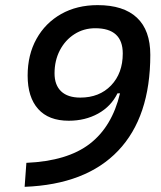

<svg xmlns="http://www.w3.org/2000/svg" viewBox="-20 -723 626 746"><path d="M75.7 2.9 82.5 -90.3Q241.7 -97.2 328.6 -164.1Q415.5 -231 446.3 -360.4H436.5Q411.6 -309.6 361.3 -281.7Q311 -253.9 247.1 -253.9Q168.9 -253.9 128.2 -299.6Q87.4 -345.2 87.4 -429.2Q87.4 -510.3 121.8 -572Q156.2 -633.8 217.5 -668.5Q278.8 -703.1 359.4 -703.1Q460 -703.1 512 -654.3Q564 -605.5 564 -509.8Q564 -268.6 439.2 -137.5Q314.5 -6.3 75.7 2.9ZM292 -343.8Q366.2 -343.8 411.6 -391.1Q457 -438.5 457 -515.1Q457 -613.3 350.1 -613.3Q305.2 -613.3 269.3 -590.3Q233.4 -567.4 212.6 -527.6Q191.9 -487.8 191.9 -438Q191.9 -392.6 217.5 -368.2Q243.2 -343.8 292 -343.8Z"/></svg>

Font: Cascadia Code NF
Style: Italic
Weight: 400
Italic angle: -10°
Monospace: yes
Designer: Aaron Bell
Foundry: Saja Typeworks
Version: Version 2404.023; ttfautohint (v1.8.4)